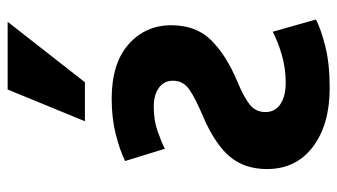

<svg xmlns="http://www.w3.org/2000/svg" viewBox="-210 -652 882 502"><g transform="rotate(-90 231.0 -401.0)"><path d="M40 -144Q40 -68 98 -24Q156 20 252 20Q317 20 363 8Q409 -4 431 -16L399 -129Q375 -116 339.5 -105.5Q304 -95 266 -95Q230 -95 209.5 -109Q189 -123 189 -148Q189 -173 208 -188.5Q227 -204 270 -222Q337 -250 376.5 -289.5Q416 -329 416 -394Q416 -462 366 -506Q316 -550 224 -550Q173 -550 131.5 -539.5Q90 -529 61 -515L93 -411Q113 -421 140.5 -430.5Q168 -440 203 -440Q234 -440 252.5 -426.5Q271 -413 271 -390Q271 -363 248 -347Q225 -331 175 -310Q104 -279 72 -240.5Q40 -202 40 -144ZM267 -620 425 -822H248L165 -620Z"/></g></svg>

Font: Repo Bold
Style: Bold
Weight: 700
Designer: Stefan Peev
Foundry: Context Ltd
Version: Version 1.502